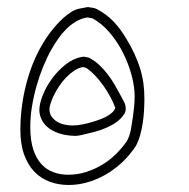

<svg xmlns="http://www.w3.org/2000/svg" viewBox="-20 -569 540 548"><path d="M231.9 -548.8Q237.8 -547.4 243.9 -546.9Q250 -546.4 255.4 -543.5Q283.2 -529.3 304 -507.6Q324.7 -485.8 340.8 -458Q367.2 -414.6 379.9 -373.5Q392.6 -332.5 392.1 -286.6Q392.1 -271.5 391.1 -253.9Q390.1 -236.3 387.5 -218.3Q384.8 -200.2 379.9 -182.9Q375 -165.5 367.2 -151.4Q351.6 -128.4 334 -110.8Q316.4 -93.3 293 -77.6Q266.6 -60.5 236.6 -50.8Q206.5 -41 176.3 -41Q147.9 -41 122.8 -50Q97.7 -59.1 78.9 -78.1Q60.1 -97.2 49.1 -127.2Q38.1 -157.2 38.1 -199.7Q38.1 -227.1 41 -252.4Q47.4 -313.5 67.9 -371.6Q88.4 -429.7 125 -478.5Q131.3 -486.8 140.4 -497.1Q149.4 -507.3 160.2 -517.1Q170.9 -526.9 182.4 -534.2Q193.8 -541.5 204.6 -543.9Q210 -544.9 215.6 -546.1Q221.2 -547.4 227.1 -548.3ZM230.5 -519.5Q211.9 -516.6 196.8 -507.6Q181.6 -498.5 168.9 -485.8Q156.2 -473.1 146 -458.3Q135.7 -443.4 127 -428.2Q114.7 -406.7 103.8 -380.1Q92.8 -353.5 84.5 -324.5Q76.2 -295.4 71.3 -265.4Q66.4 -235.4 66.4 -207Q66.4 -169.4 74.7 -143.3Q83 -117.2 97.7 -101.1Q112.3 -85 132.1 -77.6Q151.9 -70.3 174.8 -70.3Q200.2 -70.3 224.1 -77.6Q248 -85 269.8 -97.7Q291.5 -110.4 309.8 -128.2Q328.1 -146 342.3 -166.5Q350.6 -182.1 353.8 -200.4Q356.9 -218.8 359.4 -235.8Q361.3 -250 362.8 -264.6Q364.3 -279.3 364.3 -293.9Q364.3 -321.3 355.7 -353.8Q347.2 -386.2 331.5 -417.5Q315.9 -448.7 293.7 -475.1Q271.5 -501.5 244.1 -516.6Q239.3 -517.6 234.9 -518.3Q230.5 -519 225.6 -520ZM217.8 -377.9Q204.1 -375.5 191.7 -367.2Q179.2 -358.9 168.5 -347.7Q157.7 -336.4 148.9 -323.2Q140.1 -310.1 134 -297.4Q127.9 -284.7 124.5 -274.2Q121.1 -263.7 121.1 -257.8Q121.1 -245.1 127.4 -236.1Q133.8 -227.1 143.3 -221.4Q152.8 -215.8 164.3 -213.4Q175.8 -210.9 185.5 -210.9Q201.2 -210.9 216.6 -214.1Q231.9 -217.3 244.6 -221.2Q252.4 -223.6 262.5 -227.1Q272.5 -230.5 282 -235.4Q291.5 -240.2 298.8 -246.6Q306.2 -252.9 309.1 -261.2Q303.7 -275.9 294.9 -292.5Q286.1 -309.1 275.1 -324.5Q264.2 -339.8 251.5 -353.3Q238.8 -366.7 225.6 -375.5Q222.2 -376.5 219.2 -377Q216.3 -377.4 212.9 -378.4ZM219.2 -407.2Q224.1 -406.2 229 -405.5Q233.9 -404.8 237.8 -402.3Q252.4 -394 264.6 -382.3Q276.9 -370.6 287.1 -357.2Q297.4 -343.8 306.2 -328.9Q314.9 -314 322.8 -299.3Q327.6 -290 333.3 -279.8Q338.9 -269.5 338.9 -258.3Q338.9 -249.5 334 -242.7Q324.7 -229 311.3 -219.7Q297.9 -210.4 282.5 -203.9Q267.1 -197.3 250.7 -192.9Q234.4 -188.5 219.2 -185.1Q212.9 -183.6 206.5 -182.4Q200.2 -181.2 193.4 -181.2Q166 -182.1 146.7 -189Q127.4 -195.8 115.5 -206.3Q103.5 -216.8 97.9 -229.7Q92.3 -242.7 92.3 -254.9Q92.3 -272.5 101.8 -296.6Q111.3 -320.8 127.9 -343.8Q144.5 -366.7 166.7 -384.5Q189 -402.3 214.4 -406.7Z"/></svg>

Font: XB Kayhan Pook
Style: Regular
Weight: 700
Designer: Behnam
Foundry: Irmug
Version: Version 7.300 2009